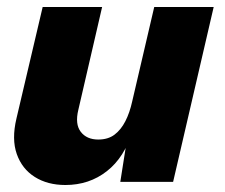

<svg xmlns="http://www.w3.org/2000/svg" viewBox="-20 -520 642 549"><path d="M167 9Q116 9 79.5 -14Q43 -37 28 -79.5Q13 -122 27 -181L102 -500H272L204 -206Q194 -165 211 -143Q228 -121 261 -121Q289 -121 307.5 -135Q326 -149 338.5 -173.5Q351 -198 358 -230L421 -500H591L475 0H324L349 -159L358 -144Q336 -70 285.5 -30.5Q235 9 167 9Z"/></svg>

Font: Kantumruy Pro
Style: Italic
Weight: 400
Italic angle: -13°
Designer: Sovichet Tep
Foundry: Sovichet Tep
Version: Version 1.002